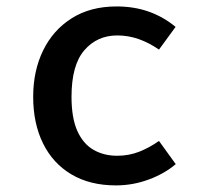

<svg xmlns="http://www.w3.org/2000/svg" viewBox="-20 -562 640 596"><path d="M343.5 -78.5Q380.5 -78.5 412.5 -91.2Q444.5 -104 473.5 -124.5L525.5 -52.5Q491 -23 441.8 -4.8Q392.5 13.5 340 13.5Q259 13.5 201.5 -20.8Q144 -55 113.5 -117Q83 -179 83 -261.5Q83 -342 113.8 -405.2Q144.5 -468.5 202.5 -505.2Q260.5 -542 342 -542Q396 -542 441.5 -526Q487 -510 525 -478.5L473.5 -408Q442.5 -429.5 410.2 -440.8Q378 -452 344 -452Q281.5 -452 241.8 -406Q202 -360 202 -261.5Q202 -195.5 220.2 -155.2Q238.5 -115 270.5 -96.8Q302.5 -78.5 343.5 -78.5Z"/></svg>

Font: Fira Code Light Medium
Style: Regular
Weight: 500
Monospace: yes
Version: Version 5.002